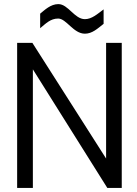

<svg xmlns="http://www.w3.org/2000/svg" viewBox="-20 -921 671 941"><path d="M176.8 -854V-782.7C204.1 -805.2 227.1 -830.1 265.1 -830.1C305.2 -830.1 339.8 -755.9 396 -755.9C432.1 -755.9 458 -780.8 487.8 -804.2V-875C458 -853 430.2 -827.1 396 -827.1C345.2 -827.1 314 -900.9 266.1 -900.9C228 -900.9 199.2 -872.1 176.8 -854ZM64 0H141.1V-581.1L505.9 0H576.7V-710.9H500V-144L138.7 -710.9H64Z"/></svg>

Font: Tuffy
Style: Regular
Weight: 500
Designer: Thatcher Ulrich, Karoly Barta and Michael Everson
Version: Version 001.270